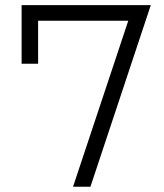

<svg xmlns="http://www.w3.org/2000/svg" viewBox="-20 -713 626 733"><path d="M258.8 0 469.7 -633.8H125.5V-469.7H62.5V-693.4H555.7L325.2 0Z"/></svg>

Font: Caskaydia Cove Light
Style: Regular
Weight: 300
Monospace: yes
Designer: Aaron Bell
Foundry: Saja Typeworks
Version: Version 4.300; ttfautohint (v1.8.3)